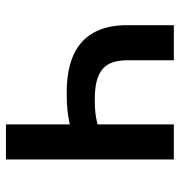

<svg xmlns="http://www.w3.org/2000/svg" viewBox="-0 -590 590 629"><g transform="rotate(90 294.5 -275.0)"><path d="M387 -209V0H502V-550H387V-300C359 -293 337 -291 306 -291C214 -291 177 -321 177 -397V-550H62V-397C62 -256 147 -199 282 -199C330 -199 351 -202 387 -209Z"/></g></svg>

Font: Spoqa Han Sans Neo Medium
Style: Regular
Weight: 500
Designer: [Spoqa Han Sans Neo] Dong-huui Kim ___ Younghwa Kang ___ Yujin Lee ___ [Noto Sans] Ryoko NISHIZUKA ____ (kana & ideograp
Foundry: Spoqa (http://www.spoqa-han-sans.com)
Version: Version 1.100;hotconv 1.0.109;makeotfexe 2.5.65596